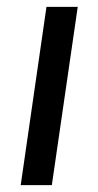

<svg xmlns="http://www.w3.org/2000/svg" viewBox="-20 -537 285 557"><path d="M40.1 0 114.8 -517H205.5L130.4 0Z"/></svg>

Font: Public Sans Thin
Style: Italic
Weight: 100
Italic angle: -8°
Designer: The Public Sans project authors (U.S. Web Design System). Libre Franklin designed by Pablo Impallari and Rodrigo Fuenzal
Version: Version 2.000